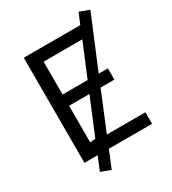

<svg xmlns="http://www.w3.org/2000/svg" viewBox="-211 -880 994 1109"><g transform="rotate(-30 286.5 -325.5)"><path d="M536 4H248L201 118L136 94L173 4H85V-697H462L492 -769L557 -745L414 -401H475V-326H383L279 -73H536ZM173 -620V-401H340L431 -620ZM173 -326V-82L209 -85L309 -326Z"/></g></svg>

Font: Repo Regular
Style: Regular
Weight: 400
Designer: Stefan Peev
Foundry: Context Ltd
Version: Version 1.502